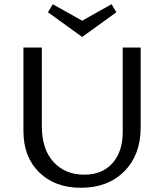

<svg xmlns="http://www.w3.org/2000/svg" viewBox="-20 -883 777 909"><path d="M531 -825 369 -708 207 -825 230 -863 369 -785 508 -863ZM561 -658H646V-279Q646 -150 568.5 -72Q491 6 363 6Q240 6 165.5 -67Q91 -140 91 -262V-658H178V-286Q178 -176 233.5 -116Q289 -56 379 -56Q464 -56 512.5 -110.5Q561 -165 561 -258Z"/></svg>

Font: EauTest Medium
Style: Regular
Weight: 500
Designer: Christian Thalmann (Catharsis Fonts)
Version: Version 0.001;PS 000.001;hotconv 1.0.88;makeotf.lib2.5.64775